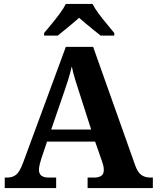

<svg xmlns="http://www.w3.org/2000/svg" viewBox="-20 -951 793 971"><path d="M4 0V-53H16Q43 -53 61 -67Q79 -81 96 -126L313 -714H451L664 -114Q676 -80 694.5 -66.5Q713 -53 741 -53H753V0H423V-53H456Q478 -53 491.5 -61.5Q505 -70 505 -91Q505 -103 502 -115Q499 -127 496 -135L461 -235H218L189 -149Q185 -137 181 -120.5Q177 -104 177 -92Q177 -53 226 -53H264V0ZM239 -296H441L382 -480Q371 -514 360.5 -547.5Q350 -581 343 -615Q335 -581 325.5 -550Q316 -519 304 -485ZM203 -784Q219 -803 240.5 -829Q262 -855 282 -882Q302 -909 313 -931H448Q459 -909 479 -882Q499 -855 521 -829Q543 -803 558 -784V-771H489Q475 -782 455 -798Q435 -814 415 -831Q395 -848 380 -861Q358 -841 325.5 -814.5Q293 -788 272 -771H203Z"/></svg>

Font: Noto Serif Myanmar
Style: Bold
Weight: 700
Designer: Ben Mitchell and the Monotype Design Team
Foundry: Monotype Imaging Inc.
Version: Version 2.106; ttfautohint (v1.8.4.7-5d5b)